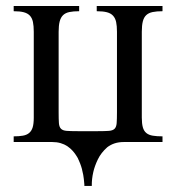

<svg xmlns="http://www.w3.org/2000/svg" viewBox="-20 -466 578 630"><path d="M386.7 0Q369.6 0 356.2 4.4Q342.8 8.8 332 17.1Q311.5 35.2 301 57.1Q290.5 79.1 286.1 98.6Q280.8 121.6 281.2 144H256.8V139.6Q256.3 134.3 255.1 121.6Q253.9 108.9 249.5 91.8Q249.5 90.8 249.3 90.3Q249 89.8 249 88.9Q247.6 84 246.1 79.3Q244.6 74.7 242.7 69.8L241.2 66.4Q240.7 64.5 238.8 60.5Q238.8 59.6 237.8 58.6Q236.8 55.7 235.4 53Q233.9 50.3 232.4 47.9Q226.6 38.1 218.8 29.3Q210.9 20.5 201.2 13.9Q191.4 7.3 179 3.7Q166.5 0 151.4 0H24.9V-18.6Q42.5 -18.6 54.9 -20.8Q67.4 -22.9 75.4 -29.5Q83.5 -36.1 87.2 -48.1Q90.8 -60.1 90.8 -80.1V-361.8Q90.8 -380.9 88.1 -393.8Q85.4 -406.7 78.1 -414.6Q70.8 -422.4 58.1 -425.8Q45.4 -429.2 24.9 -429.2V-446.3H239.7V-429.2Q220.7 -429.2 207.8 -426.5Q194.8 -423.8 187 -416.3Q179.2 -408.7 175.8 -395.5Q172.4 -382.3 172.4 -361.8V-98.1Q172.4 -74.7 173.3 -62Q174.3 -49.3 180.2 -43.5Q186 -37.6 198.7 -36.6Q211.4 -35.6 234.9 -35.6H301.3Q324.7 -35.6 337.4 -36.6Q350.1 -37.6 356 -43.5Q361.8 -49.3 362.8 -62Q363.8 -74.7 363.8 -98.1V-361.8Q363.8 -380.9 361.1 -393.6Q358.4 -406.2 351.1 -414.3Q343.8 -422.4 330.8 -425.8Q317.9 -429.2 297.4 -429.2V-446.3H513.2V-429.2Q494.1 -429.2 481 -426.5Q467.8 -423.8 460 -416.5Q452.1 -409.2 448.7 -396Q445.3 -382.8 445.3 -361.8V-80.1Q445.3 -60.5 448.7 -48.3Q452.1 -36.1 460.2 -29.5Q468.3 -22.9 481.2 -20.8Q494.1 -18.6 513.2 -18.6V0Z"/></svg>

Font: Doulos SIL
Style: Regular
Weight: 400
Designer: Walt Agee, Victor Gaultney, Peter Martin, Debbi Hosken
Foundry: SIL International
Version: Version 4.110; 2011; Maintenance release